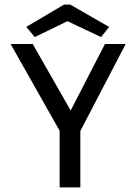

<svg xmlns="http://www.w3.org/2000/svg" viewBox="-20 -814 590 834"><path d="M239 0V-246L26 -623H122L287 -334L436 -623H526L329 -245V0ZM131 -653 94 -697 258 -794H285L454 -697L419 -653L273 -722Z"/></svg>

Font: Inconsolata SemiExpanded Medium
Style: Regular
Weight: 500
Width: 6
Monospace: yes
Designer: Raph Levien, Cyreal, Brenton Simpson
Foundry: Raph Levien, Cyreal, Google
Version: Version 3.001; ttfautohint (v1.8.2.53-6de2)